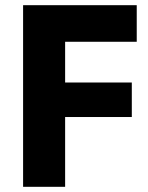

<svg xmlns="http://www.w3.org/2000/svg" viewBox="-20 -720 570 740"><path d="M69 0H231V-269H488V-402H231V-559H507V-700H69Z"/></svg>

Font: Finlandica
Style: Bold
Weight: 700
Designer: Niklas Ekholm, Juho Hiilivirta, Jaakko Suomalainen
Foundry: Helsinki Type Studio
Version: Version 2.000;Glyphs 3.2 (3202)